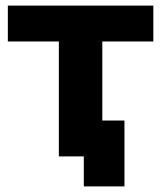

<svg xmlns="http://www.w3.org/2000/svg" viewBox="-20 -558 575 685"><path d="M345 -410V-128H424V107H279V0H190V-410H8V-538H527V-410Z"/></svg>

Font: mBank
Style: Bold
Weight: 700
Designer: Julieta Ulanovsky
Foundry: Julieta Ulanovsky
Version: Version 7.200